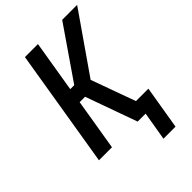

<svg xmlns="http://www.w3.org/2000/svg" viewBox="-263 -842 1126 1126"><g transform="rotate(-45 300.0 -278.5)"><path d="M403 178 433 0H367L252 -321H207L154 0H46L167 -735H275L222 -414H255L476 -735H600L345 -368L445 -92H548L503 178Z"/></g></svg>

Font: Iosevka Aile Semibold Oblique
Style: Regular
Weight: 600
Italic angle: -9°
Designer: Belleve Invis
Foundry: Belleve Invis
Version: Version 31.1.0; ttfautohint (v1.8.4)